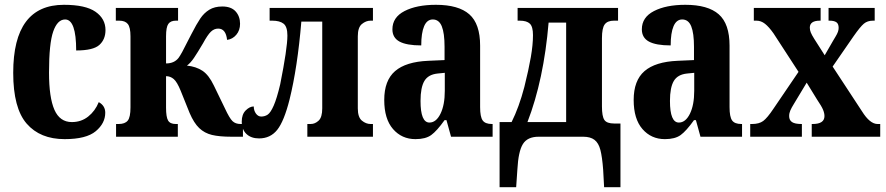

<svg xmlns="http://www.w3.org/2000/svg" viewBox="-20 -569 3689 799"><path d="M35 -266Q35 -549 246 -549Q336 -549 377.5 -520Q419 -491 419 -444Q419 -405 393.5 -382Q368 -359 297 -359Q297 -488 251 -488Q219 -488 201.5 -438Q184 -388 184 -267Q184 -163 206.5 -112Q229 -61 279 -61Q318 -61 347 -84Q376 -107 391 -144Q418 -129 418 -100Q418 -56 378.5 -23Q339 10 249 10Q147 10 91 -54.5Q35 -119 35 -266Z M463 -53H474Q500 -53 511.5 -67Q523 -81 523 -122V-418Q523 -455 512 -469Q501 -483 476 -483H462V-536H721V-483H712Q690 -483 680.5 -469.5Q671 -456 671 -418V-305Q705 -305 723 -328Q735 -344 762 -399L777 -428Q798 -469 813.5 -492Q829 -515 851 -528.5Q873 -542 905 -542Q942 -542 960.5 -521.5Q979 -501 979 -470Q979 -443 963.5 -424.5Q948 -406 925 -403Q920 -450 888 -450Q871 -450 857.5 -437Q844 -424 825 -389Q802 -350 787.5 -328.5Q773 -307 758 -296Q796 -292 822.5 -274.5Q849 -257 870 -213L916 -118Q935 -77 947.5 -65Q960 -53 981 -53H991V0H944Q893 0 862 -7.5Q831 -15 809 -36Q787 -57 769 -99L732 -191Q717 -228 703 -240Q689 -252 671 -252V-121Q671 -82 679.5 -67.5Q688 -53 711 -53H720V0H463Z M986 -63Q986 -93 1002.5 -109.5Q1019 -126 1036 -126Q1036 -109 1045 -96.5Q1054 -84 1067 -84Q1082 -84 1094 -92Q1106 -100 1119 -129.5Q1132 -159 1146 -218Q1176 -368 1176 -421Q1176 -458 1160 -470.5Q1144 -483 1113 -483H1102V-536H1532V-483H1522Q1503 -483 1486 -469Q1469 -455 1469 -418V-118Q1469 -81 1486 -67Q1503 -53 1522 -53H1532V0H1259V-53H1273Q1291 -53 1306 -67Q1321 -81 1321 -118V-479H1234Q1218 -288 1185 -155Q1162 -64 1133.5 -28.5Q1105 7 1058 7Q1025 7 1005.5 -11.5Q986 -30 986 -63Z M1579 -153Q1579 -234 1624 -273Q1669 -312 1762 -316L1830 -319V-374Q1830 -431 1818.5 -459.5Q1807 -488 1781 -488Q1757 -488 1745 -460Q1733 -432 1733 -380Q1672 -380 1642.5 -396Q1613 -412 1613 -447Q1613 -497 1663.5 -523Q1714 -549 1794 -549Q1888 -549 1933 -509.5Q1978 -470 1978 -379V-123Q1978 -83 1988.5 -68Q1999 -53 2027 -53H2030V0H1857L1838 -69H1830Q1798 -24 1774.5 -7Q1751 10 1709 10Q1652 10 1615.5 -32Q1579 -74 1579 -153ZM1831 -191V-266L1801 -263Q1762 -259 1746 -232Q1730 -205 1730 -149Q1730 -59 1767 -59Q1795 -59 1813 -95.5Q1831 -132 1831 -191Z M2059 -61H2109Q2140 -123 2162 -207Q2180 -279 2189 -331Q2198 -383 2198 -423Q2198 -458 2185 -470.5Q2172 -483 2143 -483H2134V-536H2552V-483H2535Q2508 -483 2496.5 -467.5Q2485 -452 2485 -410V-126Q2485 -85 2495 -70Q2505 -55 2536 -55H2562V210H2494L2490 137Q2486 84 2478.5 55Q2471 26 2454 13Q2437 0 2407 0H2221Q2175 0 2156 30.5Q2137 61 2133 137L2128 210H2059ZM2336 -61V-475H2263Q2243 -237 2175 -61Z M2617 -153Q2617 -234 2662 -273Q2707 -312 2800 -316L2868 -319V-374Q2868 -431 2856.5 -459.5Q2845 -488 2819 -488Q2795 -488 2783 -460Q2771 -432 2771 -380Q2710 -380 2680.5 -396Q2651 -412 2651 -447Q2651 -497 2701.5 -523Q2752 -549 2832 -549Q2926 -549 2971 -509.5Q3016 -470 3016 -379V-123Q3016 -83 3026.5 -68Q3037 -53 3065 -53H3068V0H2895L2876 -69H2868Q2836 -24 2812.5 -7Q2789 10 2747 10Q2690 10 2653.5 -32Q2617 -74 2617 -153ZM2869 -191V-266L2839 -263Q2800 -259 2784 -232Q2768 -205 2768 -149Q2768 -59 2805 -59Q2833 -59 2851 -95.5Q2869 -132 2869 -191Z M3102 -53H3110Q3139 -53 3156 -65.5Q3173 -78 3199 -117L3303 -270L3199 -430Q3180 -457 3163.5 -470Q3147 -483 3128 -483H3117V-536H3395V-483H3392Q3350 -483 3350 -454Q3350 -444 3354 -434Q3358 -424 3368 -408L3412 -339L3446 -398Q3450 -405 3457 -416.5Q3464 -428 3467 -436.5Q3470 -445 3470 -453Q3470 -470 3460.5 -476.5Q3451 -483 3432 -483H3428V-536H3620V-483H3613Q3590 -483 3575 -470.5Q3560 -458 3532 -418L3445 -292L3567 -106Q3600 -53 3632 -53H3643V0H3358V-53H3362Q3411 -53 3411 -86Q3411 -98 3405 -112.5Q3399 -127 3380 -155L3337 -225L3284 -137Q3274 -121 3269 -109.5Q3264 -98 3264 -86Q3264 -69 3276 -61Q3288 -53 3315 -53H3317V0H3102Z"/></svg>

Font: Noto Serif CondExtraBold
Style: Regular
Weight: 800
Width: 3
Designer: Monotype Design Team
Foundry: Monotype Imaging Inc.
Version: Version 1.001